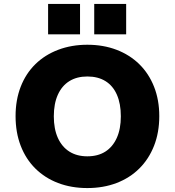

<svg xmlns="http://www.w3.org/2000/svg" viewBox="-20 -943 886 974"><path d="M423 11Q342 11 275 -14.5Q208 -40 159.5 -88Q111 -136 85 -203.5Q59 -271 59 -354Q59 -436 85 -503Q111 -570 159.5 -617.5Q208 -665 275.5 -690.5Q343 -716 423 -716Q504 -716 571 -690.5Q638 -665 686.5 -617.5Q735 -570 761.5 -503Q788 -436 788 -354Q788 -271 761.5 -203.5Q735 -136 686.5 -88Q638 -40 571 -14.5Q504 11 423 11ZM423 -150Q477 -150 514.5 -174Q552 -198 572.5 -243.5Q593 -289 593 -353Q593 -417 573 -462.5Q553 -508 515 -531.5Q477 -555 423 -555Q370 -555 332 -531.5Q294 -508 273.5 -462.5Q253 -417 253 -353Q253 -289 273.5 -243.5Q294 -198 332 -174Q370 -150 423 -150ZM458 -769V-923H620V-769ZM224 -769V-923H386V-769Z"/></svg>

Font: Nunito Sans 8pt Black
Style: Regular
Weight: 900
Version: Version 3.101;gftools[0.9.27]